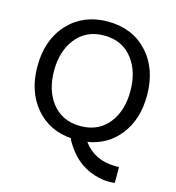

<svg xmlns="http://www.w3.org/2000/svg" viewBox="-125 -795 1000 1089"><g transform="rotate(15 375.0 -250.0)"><path d="M648.4 187Q641.6 188.5 607.4 188.5Q573.2 188.5 529.8 175Q486.3 161.6 451.2 137.7Q386.7 93.3 342.3 9.8L344.7 6.3Q213.9 -3.4 134.8 -95.7Q53.2 -190.9 53.2 -338.9Q53.2 -496.6 143.6 -592.8Q232.9 -687.5 375.5 -687.5Q518.6 -687.5 606.9 -592.8Q696.8 -496.6 696.8 -338.9Q696.8 -200.2 625 -107.4Q555.7 -17.6 437.5 2.4L439 3.9Q505.9 93.8 627 93.8Q627 93.8 638.7 93.8Q643.6 93.8 648.4 92.8ZM150.9 -339.4Q150.9 -228 205.1 -155.3Q266.1 -74.2 375.5 -74.2Q484.9 -74.2 545.4 -155.3Q599.1 -227.1 599.1 -338.4Q599.1 -450.7 545.4 -523.4Q484.9 -605.5 375.5 -605.5Q265.6 -605.5 205.1 -523.4Q150.9 -450.7 150.9 -339.4Z"/></g></svg>

Font: Inder
Style: Regular
Weight: 400
Designer: Irina Smirnova
Foundry: Irina Smirnova
Version: Version 1.001